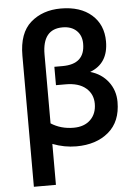

<svg xmlns="http://www.w3.org/2000/svg" viewBox="-65 -838 787 1118"><g transform="rotate(-5 328.5 -279.5)"><path d="M86.9 230.5V-536.1Q86.9 -668 156.7 -729Q226.6 -790 333 -790Q447.3 -790 513.2 -731.9Q579.1 -673.8 579.1 -576.2Q579.1 -447.3 471.7 -407.2Q537.1 -388.7 576.2 -337.9Q615.2 -287.1 615.2 -219.7Q615.2 -104.5 543 -43.5Q470.7 17.6 354.5 17.6Q284.2 17.6 215.8 -8.8V230.5ZM215.8 -128.9Q273.4 -91.8 347.7 -91.8Q410.2 -91.8 446.3 -127Q482.4 -162.1 482.4 -220.7Q482.4 -277.3 440.9 -312.5Q399.4 -347.7 323.2 -347.7H266.6V-455.1H314.5Q445.3 -455.1 445.3 -574.2Q445.3 -623 415 -651.4Q384.8 -679.7 334 -679.7Q215.8 -679.7 215.8 -531.2Z"/></g></svg>

Font: Gothic A1
Style: Bold
Weight: 700
Version: Version 2.50